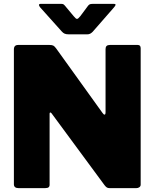

<svg xmlns="http://www.w3.org/2000/svg" viewBox="-20 -975 801 995"><path d="M694 -742Q709 -742 709 -725V-18Q709 -10 702.5 -5Q696 0 686 0H549Q540 0 534.5 -3Q529 -6 522 -15L247 -388Q243 -393 240 -392Q237 -391 237 -386V-22Q238 -10 232.5 -5Q227 0 213 0H77Q52 0 52 -20V-719Q52 -742 74 -742H237Q250 -742 256.5 -738.5Q263 -735 271 -724L511 -390Q517 -381 522 -381Q527 -381 527 -394V-721Q527 -742 549 -742ZM464 -955H569Q579 -955 579 -950Q579 -947 571 -937L460 -810Q454 -804 447.5 -800.5Q441 -797 432 -797H337Q323 -797 315 -800.5Q307 -804 300 -812L188 -937Q182 -945 182 -949Q182 -955 191 -955H290H296Q303 -955 307 -953.5Q311 -952 316 -946L362 -891Q373 -877 379 -877Q385 -877 396 -891L437 -946Q442 -952 447.5 -953.5Q453 -955 464 -955Z"/></svg>

Font: Libre Franklin Black
Style: Regular
Weight: 900
Designer: Pablo Impallari, Rodrigo Fuenzalida
Foundry: Impallari Type
Version: Version 1.002; ttfautohint (v1.5)